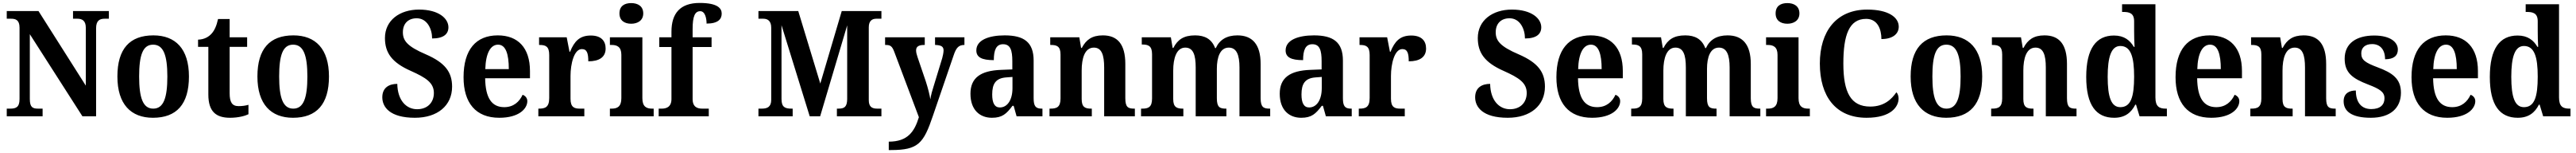

<svg xmlns="http://www.w3.org/2000/svg" viewBox="-20 -789 17531 1038"><path d="M26 0H270V-52H240C203 -52 183 -60 183 -117V-557L541 0H634V-597C634 -649 658 -662 692 -662H721V-714H477V-662H506C538 -662 564 -650 564 -601V-208L242 -714H26V-662H55C86 -662 113 -654 113 -601V-117C113 -60 87 -52 49 -52H26Z M1021 10C1182 10 1266 -82 1266 -270C1266 -458 1174 -549 1024 -549C863 -549 779 -458 779 -270C779 -82 871 10 1021 10ZM1023 -52C952 -52 927 -127 927 -270C927 -413 951 -486 1022 -486C1093 -486 1119 -413 1119 -270C1119 -127 1094 -52 1023 -52Z M1546 10C1605 10 1651 -4 1671 -14V-78C1651 -72 1628 -69 1604 -69C1559 -69 1543 -96 1543 -157V-471H1662V-536H1543V-660H1464C1454 -613 1439 -582 1421 -562C1402 -540 1371 -521 1328 -520V-471H1398V-148C1398 -31 1451 10 1546 10Z M1974 10C2135 10 2219 -82 2219 -270C2219 -458 2127 -549 1977 -549C1816 -549 1732 -458 1732 -270C1732 -82 1824 10 1974 10ZM1976 -52C1905 -52 1880 -127 1880 -270C1880 -413 1904 -486 1975 -486C2046 -486 2072 -413 2072 -270C2072 -127 2047 -52 1976 -52Z M2804 10C2958 10 3057 -73 3057 -201C3057 -301 3008 -364 2879 -420C2752 -474 2722 -513 2722 -570C2722 -631 2760 -665 2816 -665C2887 -665 2921 -593 2921 -528C2999 -528 3032 -558 3032 -604C3032 -663 2967 -724 2832 -724C2700 -724 2600 -651 2600 -531C2600 -432 2646 -365 2776 -308C2879 -262 2933 -228 2933 -158C2933 -95 2891 -48 2819 -48C2746 -48 2686 -107 2684 -220C2629 -220 2582 -195 2582 -129C2582 -63 2633 10 2804 10Z M3378 10C3513 10 3569 -52 3569 -103C3569 -125 3554 -140 3537 -146C3515 -99 3476 -62 3412 -62C3328 -62 3284 -122 3282 -258H3587V-307C3587 -466 3504 -549 3368 -549C3220 -549 3135 -453 3135 -265C3135 -91 3218 10 3378 10ZM3443 -320H3283C3286 -427 3318 -486 3370 -486C3422 -486 3443 -423 3443 -320Z M3644 0H3957V-52H3927C3890 -52 3863 -60 3863 -119V-274C3863 -355 3887 -456 3940 -456C3975 -456 3984 -428 3984 -373C4058 -373 4102 -401 4102 -460C4102 -512 4071 -548 4001 -548C3925 -548 3889 -509 3860 -438H3856L3837 -536H3649V-484H3652C3693 -484 3718 -475 3718 -416V-124C3718 -61 3690 -52 3648 -52H3644Z M4276 -628C4320 -628 4358 -650 4358 -698C4358 -748 4320 -768 4276 -768C4230 -768 4196 -748 4196 -698C4196 -650 4230 -628 4276 -628ZM4131 0H4429V-52H4418C4380 -52 4352 -65 4352 -123V-536H4131V-484H4143C4180 -484 4209 -471 4209 -417V-123C4209 -65 4181 -52 4143 -52H4131Z M4463 0H4804V-52H4760C4730 -52 4694 -60 4694 -117V-470H4823V-536H4694V-592C4694 -679 4710 -713 4746 -713C4780 -713 4789 -662 4789 -629C4867 -629 4892 -659 4892 -697C4892 -733 4863 -769 4742 -769C4609 -769 4550 -698 4550 -574V-536H4467V-470H4550V-117C4550 -60 4511 -52 4484 -52H4463Z M5142 0H5375V-52H5368C5325 -52 5299 -60 5299 -117V-618L5491 0H5562L5746 -617V-116C5745 -65 5728 -52 5687 -52H5676V0H5979V-52H5950C5914 -52 5893 -65 5893 -110V-604C5893 -649 5917 -662 5944 -662H5979V-714H5709L5563 -222L5413 -714H5142V-662H5175C5203 -662 5229 -649 5229 -601V-112C5229 -64 5203 -52 5165 -52H5142Z M6029 172V229H6045C6230 229 6266 183 6329 -2L6470 -412C6488 -467 6506 -483 6541 -484H6544V-536H6344V-484H6348C6385 -482 6402 -474 6402 -447C6402 -433 6397 -409 6393 -395L6335 -206C6326 -178 6317 -148 6312 -115C6308 -143 6296 -191 6281 -237L6225 -401C6219 -418 6215 -434 6215 -447C6215 -471 6230 -484 6270 -484H6274V-536H6004V-484H6008C6039 -484 6052 -477 6067 -436L6234 6C6204 104 6158 172 6029 172Z M6731 10C6802 10 6830 -17 6871 -71H6879L6899 0H7075V-52H7071C7029 -52 7015 -68 7015 -123V-378C7015 -503 6949 -549 6818 -549C6711 -549 6625 -518 6625 -447C6625 -400 6663 -381 6744 -381C6744 -449 6760 -489 6807 -489C6857 -489 6870 -448 6870 -374V-318L6794 -315C6654 -310 6585 -261 6585 -153C6585 -42 6650 10 6731 10ZM6785 -60C6749 -60 6733 -91 6733 -148C6733 -221 6757 -259 6830 -264L6871 -267V-191C6871 -112 6837 -60 6785 -60Z M7123 0H7411V-52H7407C7366 -52 7342 -61 7342 -117V-310C7342 -392 7362 -466 7425 -466C7478 -466 7495 -416 7495 -331V0H7704V-52H7700C7658 -52 7639 -61 7639 -123V-355C7639 -490 7585 -549 7486 -549C7412 -549 7372 -519 7343 -464H7338L7326 -536H7128V-484H7132C7173 -484 7198 -475 7198 -419V-121C7198 -61 7171 -52 7129 -52H7123Z M7746 0H8034V-52H8031C7990 -52 7965 -61 7965 -117V-310C7965 -393 7987 -466 8047 -466C8101 -466 8118 -417 8118 -331V0H8327V-52H8324C8282 -52 8262 -61 8262 -123V-322C8262 -400 8284 -466 8343 -466C8396 -466 8416 -417 8416 -331V0H8625V-52H8622C8580 -52 8560 -61 8560 -123V-355C8560 -490 8502 -549 8402 -549C8330 -549 8281 -520 8255 -463H8250C8227 -524 8180 -549 8114 -549C8036 -549 7995 -520 7966 -464H7961L7949 -536H7751V-487H7754C7795 -487 7821 -478 7821 -421V-121C7821 -61 7795 -52 7754 -52H7746Z M8836 10C8907 10 8935 -17 8976 -71H8984L9004 0H9180V-52H9176C9134 -52 9120 -68 9120 -123V-378C9120 -503 9054 -549 8923 -549C8816 -549 8730 -518 8730 -447C8730 -400 8768 -381 8849 -381C8849 -449 8865 -489 8912 -489C8962 -489 8975 -448 8975 -374V-318L8899 -315C8759 -310 8690 -261 8690 -153C8690 -42 8755 10 8836 10ZM8890 -60C8854 -60 8838 -91 8838 -148C8838 -221 8862 -259 8935 -264L8976 -267V-191C8976 -112 8942 -60 8890 -60Z M9228 0H9541V-52H9511C9474 -52 9447 -60 9447 -119V-274C9447 -355 9471 -456 9524 -456C9559 -456 9568 -428 9568 -373C9642 -373 9686 -401 9686 -460C9686 -512 9655 -548 9585 -548C9509 -548 9473 -509 9444 -438H9440L9421 -536H9233V-484H9236C9277 -484 9302 -475 9302 -416V-124C9302 -61 9274 -52 9232 -52H9228Z M10242 10C10396 10 10495 -73 10495 -201C10495 -301 10446 -364 10317 -420C10190 -474 10160 -513 10160 -570C10160 -631 10198 -665 10254 -665C10325 -665 10359 -593 10359 -528C10437 -528 10470 -558 10470 -604C10470 -663 10405 -724 10270 -724C10138 -724 10038 -651 10038 -531C10038 -432 10084 -365 10214 -308C10317 -262 10371 -228 10371 -158C10371 -95 10329 -48 10257 -48C10184 -48 10124 -107 10122 -220C10067 -220 10020 -195 10020 -129C10020 -63 10071 10 10242 10Z M10816 10C10951 10 11007 -52 11007 -103C11007 -125 10992 -140 10975 -146C10953 -99 10914 -62 10850 -62C10766 -62 10722 -122 10720 -258H11025V-307C11025 -466 10942 -549 10806 -549C10658 -549 10573 -453 10573 -265C10573 -91 10656 10 10816 10ZM10881 -320H10721C10724 -427 10756 -486 10808 -486C10860 -486 10881 -423 10881 -320Z M11082 0H11370V-52H11367C11326 -52 11301 -61 11301 -117V-310C11301 -393 11323 -466 11383 -466C11437 -466 11454 -417 11454 -331V0H11663V-52H11660C11618 -52 11598 -61 11598 -123V-322C11598 -400 11620 -466 11679 -466C11732 -466 11752 -417 11752 -331V0H11961V-52H11958C11916 -52 11896 -61 11896 -123V-355C11896 -490 11838 -549 11738 -549C11666 -549 11617 -520 11591 -463H11586C11563 -524 11516 -549 11450 -549C11372 -549 11331 -520 11302 -464H11297L11285 -536H11087V-487H11090C11131 -487 11157 -478 11157 -421V-121C11157 -61 11131 -52 11090 -52H11082Z M12145 -628C12189 -628 12227 -650 12227 -698C12227 -748 12189 -768 12145 -768C12099 -768 12065 -748 12065 -698C12065 -650 12099 -628 12145 -628ZM12000 0H12298V-52H12287C12249 -52 12221 -65 12221 -123V-536H12000V-484H12012C12049 -484 12078 -471 12078 -417V-123C12078 -65 12050 -52 12012 -52H12000Z M12684 10C12852 10 12902 -66 12902 -121C12902 -137 12896 -155 12887 -163C12855 -117 12805 -66 12709 -66C12576 -66 12526 -163 12526 -358C12526 -551 12565 -661 12681 -661C12760 -661 12785 -589 12785 -524C12862 -524 12903 -559 12903 -608C12903 -672 12832 -724 12689 -724C12477 -724 12366 -575 12366 -358C12366 -137 12473 10 12684 10Z M13226 10C13387 10 13471 -82 13471 -270C13471 -458 13379 -549 13229 -549C13068 -549 12984 -458 12984 -270C12984 -82 13076 10 13226 10ZM13228 -52C13157 -52 13132 -127 13132 -270C13132 -413 13156 -486 13227 -486C13298 -486 13324 -413 13324 -270C13324 -127 13299 -52 13228 -52Z M13532 0H13820V-52H13816C13775 -52 13751 -61 13751 -117V-310C13751 -392 13771 -466 13834 -466C13887 -466 13904 -416 13904 -331V0H14113V-52H14109C14067 -52 14048 -61 14048 -123V-355C14048 -490 13994 -549 13895 -549C13821 -549 13781 -519 13752 -464H13747L13735 -536H13537V-484H13541C13582 -484 13607 -475 13607 -419V-121C13607 -61 13580 -52 13538 -52H13532Z M14369 10C14442 10 14485 -24 14513 -79H14518L14542 0H14728V-52H14721C14676 -52 14650 -66 14650 -128V-760H14423V-708H14430C14471 -708 14505 -701 14505 -645V-582C14505 -545 14506 -502 14508 -471H14503C14477 -515 14438 -548 14368 -548C14247 -548 14179 -460 14179 -267C14179 -75 14247 10 14369 10ZM14411 -62C14349 -62 14325 -130 14325 -268C14325 -402 14349 -477 14411 -477C14483 -477 14505 -402 14505 -269C14505 -132 14483 -62 14411 -62Z M15030 10C15165 10 15221 -52 15221 -103C15221 -125 15206 -140 15189 -146C15167 -99 15128 -62 15064 -62C14980 -62 14936 -122 14934 -258H15239V-307C15239 -466 15156 -549 15020 -549C14872 -549 14787 -453 14787 -265C14787 -91 14870 10 15030 10ZM15095 -320H14935C14938 -427 14970 -486 15022 -486C15074 -486 15095 -423 15095 -320Z M15296 0H15584V-52H15580C15539 -52 15515 -61 15515 -117V-310C15515 -392 15535 -466 15598 -466C15651 -466 15668 -416 15668 -331V0H15877V-52H15873C15831 -52 15812 -61 15812 -123V-355C15812 -490 15758 -549 15659 -549C15585 -549 15545 -519 15516 -464H15511L15499 -536H15301V-484H15305C15346 -484 15371 -475 15371 -419V-121C15371 -61 15344 -52 15302 -52H15296Z M16116 10C16248 10 16321 -55 16321 -160C16321 -255 16263 -295 16163 -332C16078 -364 16051 -382 16051 -427C16051 -466 16078 -490 16125 -490C16178 -490 16213 -454 16213 -387C16272 -387 16300 -411 16300 -453C16300 -501 16252 -548 16139 -548C16019 -548 15938 -496 15938 -391C15938 -296 15990 -257 16097 -216C16178 -185 16209 -165 16209 -122C16209 -80 16182 -49 16119 -49C16052 -49 16014 -94 16014 -175C15971 -175 15931 -157 15931 -102C15931 -35 15984 10 16116 10Z M16636 10C16771 10 16827 -52 16827 -103C16827 -125 16812 -140 16795 -146C16773 -99 16734 -62 16670 -62C16586 -62 16542 -122 16540 -258H16845V-307C16845 -466 16762 -549 16626 -549C16478 -549 16393 -453 16393 -265C16393 -91 16476 10 16636 10ZM16701 -320H16541C16544 -427 16576 -486 16628 -486C16680 -486 16701 -423 16701 -320Z M17116 10C17189 10 17232 -24 17260 -79H17265L17289 0H17475V-52H17468C17423 -52 17397 -66 17397 -128V-760H17170V-708H17177C17218 -708 17252 -701 17252 -645V-582C17252 -545 17253 -502 17255 -471H17250C17224 -515 17185 -548 17115 -548C16994 -548 16926 -460 16926 -267C16926 -75 16994 10 17116 10ZM17158 -62C17096 -62 17072 -130 17072 -268C17072 -402 17096 -477 17158 -477C17230 -477 17252 -402 17252 -269C17252 -132 17230 -62 17158 -62Z"/></svg>

Font: Noto Serif Myanmar SemiCondensed
Style: Bold
Weight: 700
Width: 4
Designer: Ben Mitchell and the Monotype Design Team
Foundry: Monotype Imaging Inc.
Version: Version 2.106